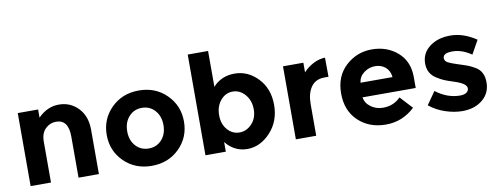

<svg xmlns="http://www.w3.org/2000/svg" viewBox="-62 -1064 3626 1393"><g transform="rotate(-10 1751.5 -367.0)"><path d="M221 -300V0H71V-538H221V-478Q289 -547 374 -547Q459 -547 516.5 -487Q574 -427 574 -327V0H424V-304Q424 -428 333 -428Q288 -428 254.5 -395.5Q221 -363 221 -300Z M830 -269Q830 -203 867.5 -161.5Q905 -120 963.5 -120Q1022 -120 1059.5 -161.5Q1097 -203 1097 -269Q1097 -335 1059.5 -377Q1022 -419 963.5 -419Q905 -419 867.5 -377Q830 -335 830 -269ZM1248 -269Q1248 -152 1167 -72Q1086 8 963.5 8Q841 8 760 -72Q679 -152 679 -269Q679 -386 760 -466.5Q841 -547 963.5 -547Q1086 -547 1167 -466.5Q1248 -386 1248 -269Z M1509 -71V0H1359V-742H1509V-478Q1571 -547 1669 -547Q1767 -547 1840 -470.5Q1913 -394 1913 -274Q1913 -154 1838 -73Q1763 8 1667.5 8Q1572 8 1509 -71ZM1507 -268.5Q1507 -203 1543.5 -161.5Q1580 -120 1632 -120Q1684 -120 1723 -161.5Q1762 -203 1762 -268Q1762 -333 1724 -377Q1686 -421 1633 -421Q1580 -421 1543.5 -377.5Q1507 -334 1507 -268.5Z M2308 -406Q2241 -406 2208 -358.5Q2175 -311 2175 -233V0H2025V-538H2175V-467Q2204 -500 2247.5 -523Q2291 -546 2336 -547L2337 -406Z M2902 -78Q2811 8 2688.5 8Q2566 8 2486 -67.5Q2406 -143 2406 -270Q2406 -397 2487.5 -472Q2569 -547 2680 -547Q2791 -547 2868.5 -480Q2946 -413 2946 -296V-216H2554Q2561 -172 2600 -144Q2639 -116 2688 -116Q2767 -116 2818 -169ZM2558 -323H2794Q2789 -371 2758 -397Q2727 -423 2682.5 -423Q2638 -423 2601 -396Q2564 -369 2558 -323Z M3252 8Q3192 8 3127 -13.5Q3062 -35 3010 -77L3076 -171Q3160 -106 3255 -106Q3284 -106 3301 -117.5Q3318 -129 3318 -148Q3318 -167 3294.5 -183Q3271 -199 3226.5 -213Q3182 -227 3158.5 -237Q3135 -247 3105 -266Q3044 -304 3044 -378.5Q3044 -453 3104 -500Q3164 -547 3259 -547Q3354 -547 3449 -483L3393 -383Q3323 -431 3253.5 -431Q3184 -431 3184 -393Q3184 -372 3206 -360Q3228 -348 3279 -332Q3330 -316 3351.5 -307.5Q3373 -299 3403 -281Q3459 -247 3459 -167.5Q3459 -88 3400.5 -40Q3342 8 3252 8Z"/></g></svg>

Font: Montreal
Style: Bold
Weight: 700
Designer: Julieta Ulanovsky, usr_local_share
Foundry: Julieta Ulanovsky, usr_local_share
Version: Version 2.001